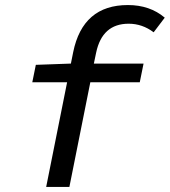

<svg xmlns="http://www.w3.org/2000/svg" viewBox="-20 -741 673 761"><path d="M163 0 246 -415H108L122 -484L261 -489L270 -534Q308 -721 487 -721Q574 -721 633 -671L589 -613Q544 -647 490 -647Q385 -647 361 -532L352 -489H549L534 -415H338L255 0Z"/></svg>

Font: TypoPRO Source Code Pro
Style: Italic
Weight: 500
Italic angle: -11°
Monospace: yes
Designer: Paul D. Hunt, Teo Tuominen
Foundry: Adobe Systems Incorporated
Version: Version 1.030;PS 1.0;hotconv 1.0.84;makeotf.lib2.5.63406